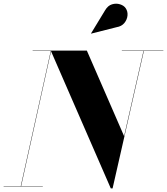

<svg xmlns="http://www.w3.org/2000/svg" viewBox="-58 -1029 921 1059"><path d="M585 -879 444.5 -843.5 444 -844.5 521.5 -972Q537 -998.5 560 -1005.2Q583 -1012 604.2 -1005.2Q625.5 -998.5 635.5 -983.5Q647.5 -965.5 645.2 -943Q643 -920.5 627.8 -902Q612.5 -883.5 585 -879ZM-38 -2H56.5L222 -748H122V-750H421L626.5 -278L733.5 -748H614V-750H843V-748H735.5L563 10H553L223.5 -746.5L58.5 -2H178V0H-38Z"/></svg>

Font: Bodoni* 96
Style: Bold Italic
Weight: 700
Italic angle: -13°
Version: Version 2.2